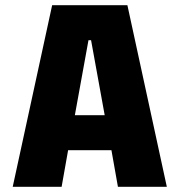

<svg xmlns="http://www.w3.org/2000/svg" viewBox="-20 -720 690 740"><path d="M623 0H434.5L409.5 -141H242.5L217.5 0H29L181 -700H471ZM321 -565 268.5 -276H383.5L331 -565Z"/></svg>

Font: Trispace Thin ExtraBold
Style: Regular
Weight: 800
Version: Version 1.210